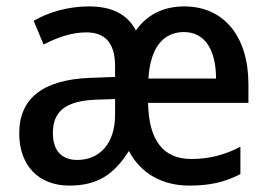

<svg xmlns="http://www.w3.org/2000/svg" viewBox="-20 -569 840 599"><path d="M555 -549C488 -549 438 -522 404 -474C377 -525 329 -549 257 -549C193 -549 131 -531 85 -504L116 -430C160 -453 205 -468 249 -468C306 -468 339 -437 339 -363V-329L259 -326C114 -320 40 -262 40 -153C40 -51 102 10 196 10C287 10 337 -27 382 -98C420 -26 488 10 571 10C636 10 682 -1 730 -26V-111C681 -86 634 -73 577 -73C490 -73 444 -130 442 -248H755V-307C755 -452 681 -549 555 -549ZM554 -469C622 -469 654 -409 654 -324H443C449 -420 489 -469 554 -469ZM279 -258 339 -260V-211C339 -119 289 -70 221 -70C175 -70 145 -96 145 -154C145 -219 181 -254 279 -258Z"/></svg>

Font: Noto Sans Arabic UI SmCn Md
Style: Regular
Weight: 500
Width: 4
Designer: Monotype Design Team, Nadine Chahine and Nizar Qandah
Foundry: Monotype Imaging Inc.
Version: Version 2.010